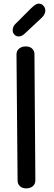

<svg xmlns="http://www.w3.org/2000/svg" viewBox="-20 -1048 297 1059"><path d="M77 -52 71 -748Q71 -768 85.5 -780Q100 -792 122 -792Q144 -792 157 -780Q170 -768 170 -749L175 -53Q175 -33 161 -21Q147 -9 125 -9Q103 -9 90 -21Q77 -33 77 -52ZM50 -881Q50 -902 65 -916L150 -1001Q166 -1016 175 -1022Q184 -1028 194 -1028Q209 -1028 219.5 -1016.5Q230 -1005 230 -989Q230 -970 211 -951L119 -865Q108 -855 100.5 -851Q93 -847 83 -847Q69 -847 59.5 -857Q50 -867 50 -881Z"/></svg>

Font: Mali Medium
Style: Regular
Weight: 500
Version: Version 1.000; ttfautohint (v1.6)